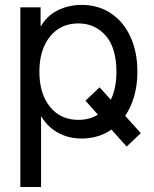

<svg xmlns="http://www.w3.org/2000/svg" viewBox="-20 -545 618 769"><path d="M61.5 204.1V-515.6H142.6V-439.5H143.6Q168.5 -482.9 212.4 -504.2Q256.3 -525.4 306.6 -525.4Q374 -525.4 424.3 -491.7Q474.6 -458 502.4 -397.7Q530.3 -337.4 530.3 -257.8Q530.3 -205.1 517.6 -160.2Q504.9 -115.2 481.4 -81.1L543.9 -11.7L487.3 42L426.3 -25.9Q374.5 9.8 306.6 9.8Q256.3 9.8 214.8 -12Q173.3 -33.7 145.5 -78.1H144.5V204.1ZM378.9 -195.3 423.8 -145.5Q446.3 -191.4 446.3 -257.8Q446.3 -352.5 403.6 -401.9Q360.8 -451.2 293.9 -451.2Q222.2 -451.2 179.9 -398.2Q137.7 -345.2 137.7 -257.8Q137.7 -170.4 179.9 -117.7Q222.2 -64.9 293.9 -64.9Q338.4 -64.9 372.1 -85.9L322.3 -141.6Z"/></svg>

Font: Inter Display
Style: Regular
Weight: 400
Designer: Rasmus Andersson
Foundry: rsms
Version: Version 4.001;git-9221beed3